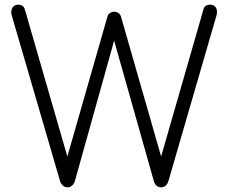

<svg xmlns="http://www.w3.org/2000/svg" viewBox="-20 -801 978 821"><path d="M268 0Q257 0 248.5 -8Q240 -16 237 -26L30 -736Q25 -754 33 -767.5Q41 -781 58 -781Q68 -781 75.5 -776.5Q83 -772 87 -758L280 -90H256L440 -732Q442 -740 450.5 -745.5Q459 -751 468 -751Q478 -751 486 -745.5Q494 -740 497 -731L681 -90H657L850 -761Q855 -781 879 -781Q896 -781 903.5 -768Q911 -755 906 -736L700 -26Q696 -13 687.5 -6.5Q679 0 669 0Q657 0 649 -7.5Q641 -15 638 -26L456 -670H480L300 -26Q296 -14 287.5 -7Q279 0 268 0Z"/></svg>

Font: ComfortaaLight
Style: Regular
Weight: 300
Designer: Johan Aakerlund
Foundry: Johan Aakerlund
Version: Version 3.104; ttfautohint (v1.8.1.43-b0c9)